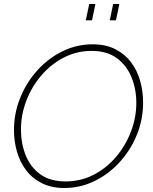

<svg xmlns="http://www.w3.org/2000/svg" viewBox="-20 -937 765 962"><path d="M303 5Q238 5 190 -19Q142 -43 111 -84Q80 -125 65 -177Q50 -229 50 -285Q50 -370 81.5 -447.5Q113 -525 168 -585.5Q223 -646 294 -680.5Q365 -715 444 -715Q510 -715 558 -690.5Q606 -666 637 -624.5Q668 -583 682.5 -531Q697 -479 697 -423Q697 -338 665.5 -261Q634 -184 579 -124Q524 -64 453 -29.5Q382 5 303 5ZM309 -28Q384 -28 448.5 -61Q513 -94 561 -150.5Q609 -207 636 -277.5Q663 -348 663 -422Q663 -490 639 -549.5Q615 -609 565.5 -645.5Q516 -682 439 -682Q365 -682 300.5 -649Q236 -616 187.5 -559.5Q139 -503 112 -432.5Q85 -362 85 -287Q85 -219 108.5 -159.5Q132 -100 181.5 -64Q231 -28 309 -28ZM410 -835 427 -917H458L441 -835ZM530 -835 547 -917H578L561 -835Z"/></svg>

Font: Raleway ExtraLight
Style: Italic
Weight: 200
Italic angle: -12°
Designer: Matt McInerney, Pablo Impallari, Rodrigo Fuenzalida
Foundry: Matt McInerney, Pablo Impallari, Rodrigo Fuenzalida
Version: Version 4.026